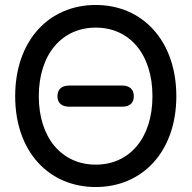

<svg xmlns="http://www.w3.org/2000/svg" viewBox="-20 -737 771 772"><path d="M365 15C554 15 689 -129 689 -350C689 -572 554 -717 365 -717C175 -717 41 -572 41 -350C41 -129 175 15 365 15ZM136 -350C136 -519 229 -626 365 -626C501 -626 593 -519 593 -350C593 -182 501 -75 365 -75C229 -75 136 -182 136 -350ZM211 -350C211 -323 228 -308 259 -308H471C502 -308 518 -323 518 -350C518 -378 501 -393 471 -393H259C228 -393 211 -378 211 -350Z"/></svg>

Font: 寒蝉半圆体
Style: Regular
Weight: 400
Designer: Yoshimichi Ohira & Warren
Foundry: ChillType
Version: Version 1.800;Glyphs 3.1.1 (3135)